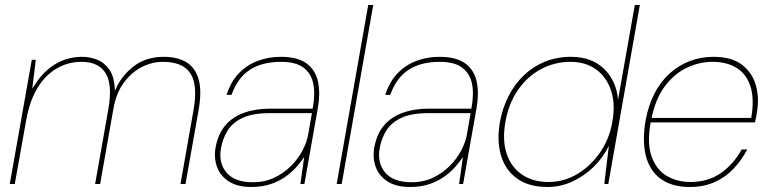

<svg xmlns="http://www.w3.org/2000/svg" viewBox="-20 -735 3071 767"><path d="M19 0 107 -496H123L109 -382H110Q147 -445 197 -476.5Q247 -508 309 -508Q338 -508 367 -497Q396 -486 416.5 -457.5Q437 -429 439 -374H440Q463 -430 512.5 -469Q562 -508 634 -508Q689 -508 724.5 -486.5Q760 -465 773.5 -418Q787 -371 773 -293L721 0H701L753 -295Q771 -396 740.5 -442Q710 -488 631 -488Q587 -488 546 -467Q505 -446 474.5 -404.5Q444 -363 433 -300L380 0H360L413 -300Q430 -397 402 -442.5Q374 -488 306 -488Q252 -488 206.5 -461.5Q161 -435 130 -384Q99 -333 85 -257L39 0Z M983 12Q929 12 894.5 -10Q860 -32 847 -68Q834 -104 841 -145Q851 -200 880 -234Q909 -268 955 -284.5Q1001 -301 1059 -301H1229Q1240 -359 1231.5 -400.5Q1223 -442 1192 -465Q1161 -488 1103 -488Q1027 -488 978 -456Q929 -424 905 -356H885Q902 -409 934.5 -442.5Q967 -476 1010 -492Q1053 -508 1101 -508Q1170 -508 1205.5 -481Q1241 -454 1250.5 -408Q1260 -362 1250 -305L1196 0H1180L1195 -106H1194Q1186 -94 1170 -74.5Q1154 -55 1128.5 -35Q1103 -15 1067 -1.5Q1031 12 983 12ZM990 -7Q1038 -7 1076.5 -25.5Q1115 -44 1143.5 -73Q1172 -102 1189 -135Q1206 -168 1211 -197L1226 -283H1056Q990 -283 950 -264.5Q910 -246 890 -214.5Q870 -183 863 -144Q852 -85 884.5 -46Q917 -7 990 -7Z M1325 0 1451 -715H1471L1345 0Z M1617 12Q1563 12 1528.5 -10Q1494 -32 1481 -68Q1468 -104 1475 -145Q1485 -200 1514 -234Q1543 -268 1589 -284.5Q1635 -301 1693 -301H1863Q1874 -359 1865.5 -400.5Q1857 -442 1826 -465Q1795 -488 1737 -488Q1661 -488 1612 -456Q1563 -424 1539 -356H1519Q1536 -409 1568.5 -442.5Q1601 -476 1644 -492Q1687 -508 1735 -508Q1804 -508 1839.5 -481Q1875 -454 1884.5 -408Q1894 -362 1884 -305L1830 0H1814L1829 -106H1828Q1820 -94 1804 -74.5Q1788 -55 1762.5 -35Q1737 -15 1701 -1.5Q1665 12 1617 12ZM1624 -7Q1672 -7 1710.5 -25.5Q1749 -44 1777.5 -73Q1806 -102 1823 -135Q1840 -168 1845 -197L1860 -283H1690Q1624 -283 1584 -264.5Q1544 -246 1524 -214.5Q1504 -183 1497 -144Q1486 -85 1518.5 -46Q1551 -7 1624 -7Z M2167 12Q2093 12 2046 -21.5Q1999 -55 1981.5 -113.5Q1964 -172 1977 -247Q1987 -303 2011.5 -351Q2036 -399 2072.5 -434Q2109 -469 2156.5 -488.5Q2204 -508 2261 -508Q2343 -508 2392.5 -460.5Q2442 -413 2449 -337L2516 -715H2536L2410 0H2394L2412 -150H2411Q2387 -102 2349 -66Q2311 -30 2264.5 -9Q2218 12 2167 12ZM2171 -8Q2233 -8 2286.5 -40Q2340 -72 2377.5 -126.5Q2415 -181 2426 -248Q2439 -318 2421.5 -372Q2404 -426 2362 -457Q2320 -488 2259 -488Q2196 -488 2141.5 -459Q2087 -430 2049.5 -376Q2012 -322 1999 -248Q1986 -175 2004 -121Q2022 -67 2065.5 -37.5Q2109 -8 2171 -8Z M2735 12Q2664 12 2619.5 -20.5Q2575 -53 2560 -113Q2545 -173 2559 -254Q2570 -314 2594.5 -361.5Q2619 -409 2655 -441.5Q2691 -474 2735.5 -491Q2780 -508 2830 -508Q2903 -508 2944.5 -476Q2986 -444 3000 -392.5Q3014 -341 3003 -282Q3002 -272 3000 -264.5Q2998 -257 2996 -246H2569L2572 -264H2981Q2994 -340 2978 -389.5Q2962 -439 2923 -463.5Q2884 -488 2826 -488Q2774 -488 2724 -464.5Q2674 -441 2636 -390.5Q2598 -340 2582 -259L2580 -250Q2564 -165 2582.5 -111.5Q2601 -58 2642.5 -33Q2684 -8 2739 -8Q2807 -8 2858 -42.5Q2909 -77 2943 -138H2965Q2942 -94 2909.5 -60Q2877 -26 2833.5 -7Q2790 12 2735 12Z"/></svg>

Font: DM Sans 28pt Thin
Style: Italic
Weight: 250
Italic angle: -10°
Version: Version 4.004;gftools[0.9.30]